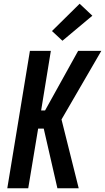

<svg xmlns="http://www.w3.org/2000/svg" viewBox="-20 -1007 562 1027"><path d="M19 0 140 -735H252L200 -416H221L398 -735H522L309 -368L401 0H287L214 -319H184L131 0ZM314 -789 258 -841 406 -987 474 -923Z"/></svg>

Font: Iosevka Term Curly Oblique
Style: Bold
Weight: 700
Italic angle: -9°
Designer: Belleve Invis
Foundry: Belleve Invis
Version: Version 32.3.0